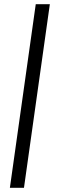

<svg xmlns="http://www.w3.org/2000/svg" viewBox="-20 -651 284 913"><path d="M27 242 150 -631H217L94 242Z"/></svg>

Font: Alumni Sans Medium
Style: Italic
Weight: 500
Italic angle: -8°
Designer: Robert E. Leuschke
Foundry: Robert E. Leuschke
Version: Version 1.016